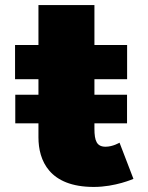

<svg xmlns="http://www.w3.org/2000/svg" viewBox="-20 -724 587 759"><path d="M132 -546H39.5V-411H132V-349.6H40.4V-236.4H132V-181C132 -90 174.5 15 350.8 15C436.2 15 507.5 -17 507.5 -17L452.5 -160C452.5 -160 426.2 -144 397.5 -144C362.5 -144 353.3 -167 353.3 -215V-236.4H482.2V-349.6H353.3V-411H482.5V-546H353.3V-704H132Z"/></svg>

Font: Blink
Style: Wide
Weight: 400
Designer: Mew Too
Foundry: Cannot Into Space Fonts
Version: Version 001.000